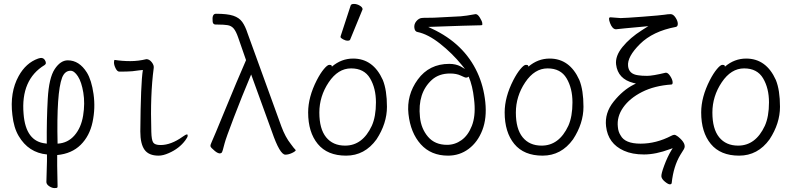

<svg xmlns="http://www.w3.org/2000/svg" viewBox="-20 -779 4040 977"><path d="M273 169Q273 174 271 176Q269 178 257 178Q245 178 231 169Q217 160 216 148Q219 60 219 41V7Q125 -2 75 -87Q50 -129 43 -194Q29 -309 75 -392Q112 -459 174 -481Q198 -490 208.5 -473Q219 -456 207 -448Q85 -374 100 -199Q111 -59 212 -49L218 -48Q217 -169 223 -276Q229 -383 258.5 -427.5Q288 -472 325 -472Q383 -472 422 -410Q446 -371 456 -300Q466 -229 451 -158Q436 -87 390.5 -42Q345 3 271 10V64ZM273 -48Q325 -51 359 -90Q393 -129 403 -191Q413 -253 404 -307.5Q395 -362 376.5 -390.5Q358 -419 339 -419Q310 -419 296 -384Q267 -307 273 -48Z M787 13Q737 13 715.5 -17Q694 -47 694 -110Q696 -356 707 -423L688 -421Q650 -415 624.5 -415Q599 -415 588 -414.5Q577 -414 568.5 -431Q560 -448 560 -461Q560 -474 564 -474Q602 -468 643 -468Q684 -468 725 -478Q740 -478 752.5 -462Q765 -446 762 -431Q744 -297 750 -108Q751 -67 759.5 -54Q768 -41 797 -41Q850 -41 909 -83Q925 -95 932 -95Q935 -95 935 -88Q935 -81 923 -65Q892 -23 839 0Q810 13 787 13Z M1432 8Q1404 8 1364 -108L1258 -400L1253 -388Q1212 -291 1170.5 -182.5Q1129 -74 1123 -50Q1112 -5 1108 -2Q1096 8 1074 -10Q1052 -28 1051 -35Q1050 -42 1058 -58.5Q1066 -75 1126.5 -222.5Q1187 -370 1232 -473L1192 -588Q1181 -620 1169 -634Q1157 -648 1138 -651Q1119 -654 1089 -654H1078Q1063 -654 1062 -670Q1058 -709 1079 -709Q1137 -709 1167 -699Q1197 -689 1212.5 -667.5Q1228 -646 1240 -609L1412 -135Q1432 -81 1460 -46Q1475 -25 1485 -15Q1484 -9 1466 -0.5Q1448 8 1432 8ZM1460 -46ZM1061 -674V-675Z M1896 -70Q1836 13 1741 13Q1646 13 1597 -46.5Q1548 -106 1548 -207Q1548 -285 1592 -371Q1610 -406 1628 -427.5Q1646 -449 1655.5 -449Q1665 -449 1667 -446L1669 -440Q1717 -481 1777 -481Q1879 -481 1928 -372Q1949 -320 1949 -235.5Q1949 -151 1896 -70ZM1736 -38Q1825 -38 1872 -139Q1893 -186 1893 -258Q1893 -330 1863 -380.5Q1833 -431 1766.5 -431Q1700 -431 1652.5 -360Q1605 -289 1605 -206Q1605 -123 1639.5 -80.5Q1674 -38 1736 -38ZM1928 -372ZM1762 -578Q1760 -572 1749 -572Q1738 -572 1725.5 -579Q1713 -586 1713 -590V-594L1764 -750Q1766 -759 1781 -759Q1796 -759 1810.5 -750.5Q1825 -742 1825 -732Q1825 -730 1824 -729Z M2260 13Q2173 13 2121 -45Q2069 -103 2058.5 -199Q2048 -295 2106 -374.5Q2164 -454 2266 -454Q2299 -454 2324 -441L2346 -428L2330 -448Q2280 -509 2219 -557Q2158 -605 2105 -616Q2091 -618 2088.5 -637Q2086 -656 2098.5 -671Q2111 -686 2126 -687.5Q2141 -689 2155 -688.5Q2169 -688 2189 -689L2324 -696Q2351 -698 2399 -707H2401Q2411 -707 2422 -689Q2433 -671 2434 -662Q2435 -653 2433.5 -651.5Q2432 -650 2411.5 -650Q2391 -650 2334 -648L2159 -642L2178 -633Q2341 -557 2409 -410Q2441 -341 2449.5 -259.5Q2458 -178 2434.5 -117Q2411 -56 2365 -21.5Q2319 13 2260 13ZM2255 -42Q2295 -42 2328.5 -66Q2362 -90 2381 -138.5Q2400 -187 2394 -257L2392 -276Q2385 -342 2365 -389Q2358 -384 2352 -384Q2346 -384 2324.5 -394.5Q2303 -405 2270 -405Q2214 -405 2178 -373Q2104 -306 2117 -183Q2123 -124 2158 -83Q2193 -42 2255 -42Z M2896 -70Q2836 13 2741 13Q2646 13 2597 -46.5Q2548 -106 2548 -207Q2548 -285 2592 -371Q2610 -406 2628 -427.5Q2646 -449 2655.5 -449Q2665 -449 2667 -446L2669 -440Q2717 -481 2777 -481Q2879 -481 2928 -372Q2949 -320 2949 -235.5Q2949 -151 2896 -70ZM2736 -38Q2825 -38 2872 -139Q2893 -186 2893 -258Q2893 -330 2863 -380.5Q2833 -431 2766.5 -431Q2700 -431 2652.5 -360Q2605 -289 2605 -206Q2605 -123 2639.5 -80.5Q2674 -38 2736 -38ZM2928 -372Z M3398 152Q3397 159 3388.5 159Q3380 159 3363.5 145.5Q3347 132 3345.5 119Q3344 106 3360 63Q3376 20 3395 -12L3403 -25L3389 -20Q3317 7 3257 7Q3197 7 3155 -12Q3074 -48 3064 -136Q3056 -204 3102.5 -262Q3149 -320 3204 -348L3216 -354L3203 -357Q3124 -377 3115 -451Q3110 -494 3148 -540.5Q3186 -587 3246 -625L3279 -646L3259 -644Q3137 -633 3114 -630Q3096 -631 3084.5 -661Q3073 -691 3086 -691L3138 -687Q3159 -687 3250.5 -694Q3342 -701 3360.5 -704Q3379 -707 3390 -707H3393Q3406 -707 3417.5 -689.5Q3429 -672 3429 -658Q3429 -644 3419 -642Q3302 -620 3236.5 -555Q3171 -490 3176 -443Q3180 -402 3227 -396Q3245 -393 3273 -393Q3301 -393 3367 -409H3369Q3379 -409 3390 -392.5Q3401 -376 3402.5 -363Q3404 -350 3397 -349Q3310 -343 3247 -311Q3184 -279 3151 -232Q3118 -185 3124 -133Q3126 -108 3138 -90Q3160 -48 3239.5 -48Q3319 -48 3396 -88Q3405 -93 3411.5 -93Q3418 -93 3430 -84Q3476 -47 3460 -20Q3454 -10 3442 9Q3407 67 3398 152Z M3896 -70Q3836 13 3741 13Q3646 13 3597 -46.5Q3548 -106 3548 -207Q3548 -285 3592 -371Q3610 -406 3628 -427.5Q3646 -449 3655.5 -449Q3665 -449 3667 -446L3669 -440Q3717 -481 3777 -481Q3879 -481 3928 -372Q3949 -320 3949 -235.5Q3949 -151 3896 -70ZM3736 -38Q3825 -38 3872 -139Q3893 -186 3893 -258Q3893 -330 3863 -380.5Q3833 -431 3766.5 -431Q3700 -431 3652.5 -360Q3605 -289 3605 -206Q3605 -123 3639.5 -80.5Q3674 -38 3736 -38ZM3928 -372Z"/></svg>

Font: LXGW WenKai Mono TC Light
Style: Regular
Weight: 300
Designer: LXGW / Fontworks Inc.
Foundry: LXGW / Fontworks Inc.
Version: Version 1.330